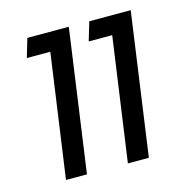

<svg xmlns="http://www.w3.org/2000/svg" viewBox="-88 -649 722 734"><g transform="rotate(-15 273.0 -281.5)"><path d="M399 -489H306L328 -563H492L413 0H330ZM154 -489H61L83 -563H247L168 0H85Z"/></g></svg>

Font: FiraGO Book
Style: Italic
Weight: 350
Italic angle: -8°
Designer: bBox Type GmbH
Foundry: bBox Type GmbH
Version: Version 1.001